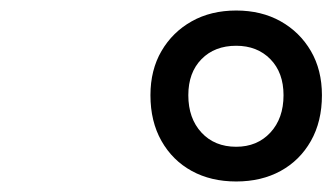

<svg xmlns="http://www.w3.org/2000/svg" viewBox="-20 -1058 632 365"><path d="M429 -713Q381 -713 344.5 -733Q308 -753 287 -790Q266 -827 266 -877Q266 -925 287 -961Q308 -997 344.5 -1017.5Q381 -1038 429 -1038Q477 -1038 513.5 -1017.5Q550 -997 571 -961Q592 -925 592 -877Q592 -827 571 -790Q550 -753 513.5 -733Q477 -713 429 -713ZM429 -779Q469 -779 494 -806Q519 -833 519 -877Q519 -920 494 -945.5Q469 -971 429 -971Q388 -971 363 -945.5Q338 -920 338 -877Q338 -833 363 -806Q388 -779 429 -779Z"/></svg>

Font: Playwrite IN
Style: Regular
Weight: 400
Designer: Veronika Burian, José Scaglione
Foundry: TypeTogether
Version: Version 1.002